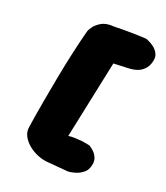

<svg xmlns="http://www.w3.org/2000/svg" viewBox="-124 -744 718 830"><g transform="rotate(20 235.0 -329.0)"><path d="M192 -8Q169 -9 144.5 -18.5Q120 -28 100 -44Q80 -60 69 -80.5Q58 -101 62 -124Q71 -183 82 -245.5Q93 -308 105 -370.5Q117 -433 130 -491Q143 -549 156 -598Q158 -605 168.5 -620Q179 -635 200.5 -647.5Q222 -660 258 -657Q298 -658 335.5 -657.5Q373 -657 407 -655Q407 -655 418 -650.5Q429 -646 443 -636Q457 -626 465.5 -610Q474 -594 468 -572Q462 -548 448 -534.5Q434 -521 419 -516Q404 -511 393 -510Q382 -509 382 -509L310 -506L234 -145Q248 -147 262.5 -146.5Q277 -146 300 -144L333 -138Q333 -138 341 -133Q349 -128 358.5 -118Q368 -108 373.5 -93Q379 -78 373 -57Q368 -37 354 -25.5Q340 -14 324.5 -8.5Q309 -3 297.5 -1.5Q286 0 286 0Z"/></g></svg>

Font: Sour Gummy Black
Style: Italic
Weight: 900
Italic angle: -11.3°
Designer: Stefie Justprince
Foundry: Eifetstype
Version: Version 1.000